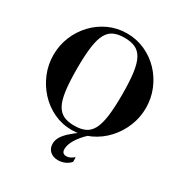

<svg xmlns="http://www.w3.org/2000/svg" viewBox="-224 -929 1270 1337"><g transform="rotate(30 411.5 -260.0)"><path d="M411 13Q333 13 265.5 -19Q198 -51 147.5 -106Q97 -161 68.5 -231Q40 -301 40 -378Q40 -455 68.5 -524.5Q97 -594 147.5 -647.5Q198 -701 265.5 -732Q333 -763 411 -763Q489 -763 557 -732Q625 -701 675.5 -647.5Q726 -594 754.5 -524.5Q783 -455 783 -378Q783 -301 754.5 -231Q726 -161 675.5 -106Q625 -51 557 -19Q489 13 411 13ZM410 -22Q461 -22 496 -37.5Q531 -53 552.5 -92Q574 -131 583.5 -200Q593 -269 593 -376Q593 -483 583.5 -551.5Q574 -620 552.5 -658.5Q531 -697 496 -712.5Q461 -728 410 -728Q360 -728 325.5 -712.5Q291 -697 270 -659Q249 -621 239.5 -552.5Q230 -484 230 -378Q230 -269 239.5 -199.5Q249 -130 270.5 -91.5Q292 -53 326.5 -37.5Q361 -22 410 -22ZM433 243Q393 243 368.5 220.5Q344 198 344 161Q344 135 357.5 110Q371 85 402 56Q433 27 485 -10H531Q486 31 460 74Q434 117 434 152Q434 190 470 190Q484 190 497.5 184Q511 178 527 165H531V200Q514 220 488 231.5Q462 243 433 243Z"/></g></svg>

Font: Libre Bodoni
Style: Bold
Weight: 700
Designer: Pablo Impallari, Rodrigo Fuenzalida
Foundry: Impallari Type
Version: Version 2.005;gftools[0.9.23]